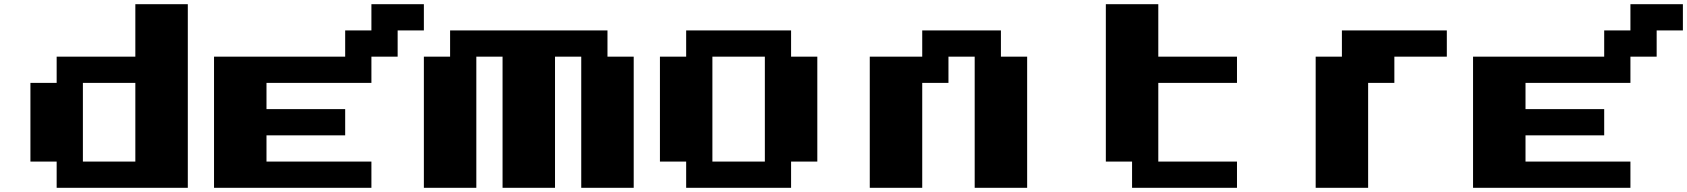

<svg xmlns="http://www.w3.org/2000/svg" viewBox="-20 -895 8040 915"><path d="M625 -875H875V0H250V-125H125V-500H250V-625H625ZM375 -500V-125H625V-500Z M1750 -875H2000V-750H1875V-625H1750V-500H1250V-375H1625V-250H1250V-125H1750V0H1000V-625H1625V-750H1750Z M2125 -750H2875V-625H3000V0H2750V-625H2625V0H2375V-625H2250V0H2000V-625H2125Z M3250 -750H3750V-625H3875V-125H3750V0H3250V-125H3125V-625H3250ZM3375 -625V-125H3625V-625Z M4375 -750H4750V-625H4875V0H4625V-625H4500V-500H4375V0H4125V-625H4375Z M5250 -875H5500V-625H5875V-500H5500V-125H5875V0H5375V-125H5250Z M6375 -750H6875V-625H6625V-500H6500V0H6250V-625H6375Z M7750 -875H8000V-750H7875V-625H7750V-500H7250V-375H7625V-250H7250V-125H7750V0H7000V-625H7625V-750H7750Z"/></svg>

Font: Dogica
Style: Bold
Weight: 700
Monospace: yes
Designer: Roberto Mocci
Version: Version 001.000